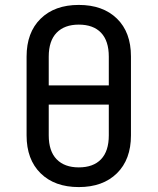

<svg xmlns="http://www.w3.org/2000/svg" viewBox="-20 -750 640 780"><path d="M300 10Q202 10 145 -46Q88 -102 88 -200V-520Q88 -618 145 -674Q202 -730 300 -730Q398 -730 455 -674.5Q512 -619 512 -521V-200Q512 -102 455 -46Q398 10 300 10ZM178 -403H422V-520Q422 -584 390.5 -617Q359 -650 300 -650Q242 -650 210 -617Q178 -584 178 -520ZM300 -70Q359 -70 390.5 -103Q422 -136 422 -200V-325H178V-200Q178 -136 210 -103Q242 -70 300 -70Z"/></svg>

Font: NKDuy Mono
Style: Regular
Weight: 400
Monospace: yes
Designer: NKDuy
Foundry: NKDuy
Version: Version 2.251; ttfautohint (v1.8.4.7-5d5b)